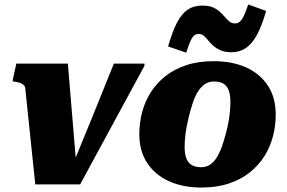

<svg xmlns="http://www.w3.org/2000/svg" viewBox="-20 -826 1286 860"><path d="M284 -541H53L36 -462L46 -460Q62 -458 71.5 -454Q81 -450 86.5 -445Q92 -440 93 -432L138 0H339Q375 -67 411 -133Q447 -199 483 -265.5Q519 -332 555 -398.5Q591 -465 627 -531V-541H490Q467 -484 444 -427Q421 -370 398 -313Q375 -256 351.5 -199.5Q328 -143 305 -86L324 -60Z M992 -229Q999 -255 1003.5 -280Q1008 -305 1010 -328Q1012 -351 1012 -371Q1012 -400 1005 -420Q998 -440 982 -450.5Q966 -461 938 -461Q915 -461 897.5 -449Q880 -437 866.5 -415.5Q853 -394 844 -366.5Q835 -339 827 -309Q821 -283 816 -258Q811 -233 809 -210Q807 -187 807 -167Q807 -139 814 -118.5Q821 -98 837.5 -87.5Q854 -77 881 -77Q904 -77 921.5 -89Q939 -101 952 -122.5Q965 -144 974.5 -171.5Q984 -199 992 -229ZM604 -225Q604 -275 616.5 -323Q629 -371 655 -412Q681 -453 720.5 -484.5Q760 -516 814 -534Q868 -552 937 -552Q1021 -552 1083.5 -523.5Q1146 -495 1180.5 -441.5Q1215 -388 1215 -313Q1215 -263 1202.5 -215Q1190 -167 1164 -126Q1138 -85 1098.5 -53.5Q1059 -22 1005 -4Q951 14 882 14Q799 14 736.5 -14.5Q674 -43 639 -96.5Q604 -150 604 -225ZM1017 -592Q988 -592 968.5 -600.5Q949 -609 935.5 -621Q922 -633 912 -645.5Q902 -658 892.5 -666Q883 -674 869 -674Q850 -674 839 -654Q828 -634 814 -590L733 -618Q752 -685 773 -725Q794 -765 821 -783Q848 -801 886 -801Q915 -801 933.5 -793Q952 -785 965 -773Q978 -761 988 -749Q998 -737 1008.5 -729Q1019 -721 1033 -721Q1046 -721 1055.5 -730Q1065 -739 1073.5 -758Q1082 -777 1092 -806L1172 -777Q1153 -710 1130.5 -669Q1108 -628 1080 -610Q1052 -592 1017 -592Z"/></svg>

Font: Roboto Serif ExtraBold
Style: Italic
Weight: 800
Italic angle: -10°
Version: Version 1.007